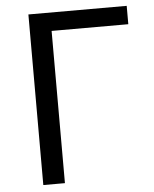

<svg xmlns="http://www.w3.org/2000/svg" viewBox="-53 -779 662 823"><g transform="rotate(-5 278.5 -367.0)"><path d="M100 0V-734H523V-655H193V0Z"/></g></svg>

Font: Noto Sans SC
Style: Regular
Weight: 400
Designer: Ryoko NISHIZUKA  (kana, bopomofo & ideographs); Paul D. Hunt (Latin, Greek & Cyrillic); Sandoll Communications , Soo-you
Foundry: Adobe
Version: Version 2.002;hotconv 1.0.116;makeotfexe 2.5.65601